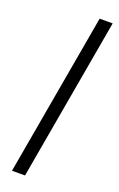

<svg xmlns="http://www.w3.org/2000/svg" viewBox="-143 -763 497 803"><g transform="rotate(20 105.5 -361.5)"><path d="M26 0H84L211 -723H153Z"/></g></svg>

Font: Archivo ExtraLight
Style: Italic
Weight: 200
Italic angle: -10°
Designer: Hector Gatti
Foundry: Omnibus-Type
Version: Version 2.001